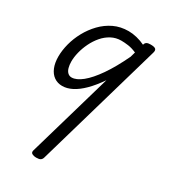

<svg xmlns="http://www.w3.org/2000/svg" viewBox="-242 -639 1132 1274"><g transform="rotate(30 323.5 -2.0)"><path d="M157 17Q121 17 94 -2Q67 -21 52.5 -56.5Q38 -92 38 -140Q38 -187 51.5 -239Q65 -291 92 -340.5Q119 -390 158 -430.5Q197 -471 247 -495Q297 -519 359 -519Q389 -519 422 -511Q455 -503 486 -488V-491Q490 -504 500 -509.5Q510 -515 529 -515Q559 -515 568 -506Q577 -497 571 -477L292 489Q288 502 278 508.5Q268 515 245 515Q228 515 214.5 508Q201 501 206 483L393 -163Q351 -102 310.5 -62Q270 -22 231.5 -2.5Q193 17 157 17ZM129 -155Q129 -128 135 -107Q141 -86 153.5 -74.5Q166 -63 183 -63Q219 -63 263.5 -99Q308 -135 356.5 -205Q405 -275 454 -378L465 -417Q431 -432 401.5 -436Q372 -440 348 -440Q307 -440 272.5 -421.5Q238 -403 211.5 -372Q185 -341 166.5 -303Q148 -265 138.5 -226.5Q129 -188 129 -155Z"/></g></svg>

Font: Playwrite AU NSW
Style: Regular
Weight: 400
Designer: Veronika Burian, José Scaglione
Foundry: TypeTogether
Version: Version 1.002